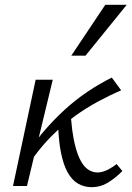

<svg xmlns="http://www.w3.org/2000/svg" viewBox="-20 -772 546 797"><path d="M361 5Q330 5 304.5 -9.5Q279 -24 261 -56Q243 -88 233 -139Q225 -179 222 -234Q208 -221 194 -207Q155 -168 121 -121L92 0H34L128 -441H199L141 -201Q151 -215 162 -227Q204 -276 249 -317Q294 -358 343 -391Q392 -424 444 -450L483 -397Q436 -377 386 -350Q336 -323 288 -288Q281 -283 275 -278Q279 -230 286 -194Q296 -144 310.5 -113.5Q325 -83 344 -69.5Q363 -56 385 -56Q396 -56 407.5 -59.5Q419 -63 429.5 -68.5Q440 -74 449 -80Q458 -86 464 -91L488 -62Q458 -32 427.5 -13.5Q397 5 361 5ZM276 -541 417 -752H506L335 -541Z"/></svg>

Font: Isabella Sans
Style: Italic
Weight: 400
Italic angle: -12°
Designer: Christian Thalmann (Catharsis Fonts), Cristiano Sobral
Foundry: The Isabella Sans Project Authors
Version: Version 2.026; ttfautohint (v1.8.4.7-5d5b-dirty)